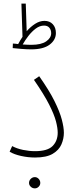

<svg xmlns="http://www.w3.org/2000/svg" viewBox="-20 -863 422 1058"><path d="M33 -27 47 -58Q73 -44 107 -37Q141 -30 173 -30Q242 -30 270 -58.5Q298 -87 298 -132Q298 -157 288.5 -194Q279 -231 251 -286.5Q223 -342 167 -423L196 -443Q251 -365 280 -306.5Q309 -248 320.5 -204.5Q332 -161 332 -131Q332 -99 318.5 -67.5Q305 -36 270.5 -15.5Q236 5 173 5Q135 5 96.5 -3.5Q58 -12 33 -27ZM152 -591Q129 -591 98 -593.5Q67 -596 50 -598L51 -623Q59 -623 66 -622Q73 -621 80 -620Q91 -641 104 -660L98 -843H122L127 -691Q149 -716 174 -732Q199 -748 225 -748Q254 -748 271 -729.5Q288 -711 288 -681Q288 -643 253.5 -617Q219 -591 152 -591ZM223 -722Q199 -722 177 -705.5Q155 -689 136.5 -665Q118 -641 105 -618Q119 -617 131 -616.5Q143 -616 153 -616Q207 -616 234.5 -635Q262 -654 262 -680Q262 -698 252 -710Q242 -722 223 -722ZM172 175Q159 175 149.5 166Q140 157 140 145Q140 132 149.5 122.5Q159 113 172 113Q184 113 193 122.5Q202 132 202 145Q202 157 193 166Q184 175 172 175Z"/></svg>

Font: Noto Sans Arabic UI SmCn XLt
Style: Regular
Weight: 200
Width: 4
Designer: Monotype Design Team, Nadine Chahine and Nizar Qandah
Foundry: Monotype Imaging Inc.
Version: Version 2.010; ttfautohint (v1.8.4.7-5d5b)